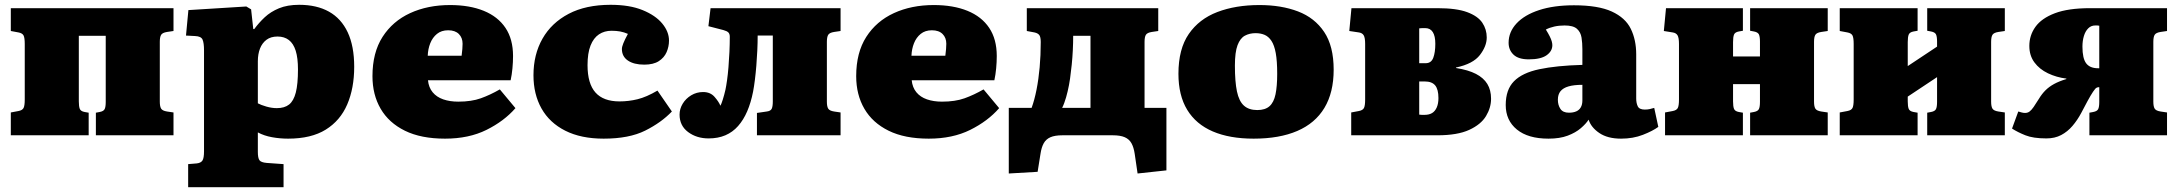

<svg xmlns="http://www.w3.org/2000/svg" viewBox="-20 -563 9063 799"><path d="M25 0V-95L57 -101Q73 -104 78 -113.5Q83 -123 83 -149V-380Q83 -406 78 -415.5Q73 -425 57 -428L25 -434V-529H702V-434L675 -430Q656 -427 650.5 -418Q645 -409 645 -389V-140Q645 -120 650.5 -111Q656 -102 675 -99L702 -95V0H379V-94L395 -97Q411 -100 415.5 -109Q420 -118 420 -139V-414H308V-141Q308 -120 312 -110Q316 -100 332 -97L349 -94V0Z M763 216V120L799 117Q816 115 822.5 105Q829 95 829 67V-354Q829 -384 823 -398Q817 -412 792 -413L754 -415L764 -521L1005 -536L1025 -524L1034 -442H1038Q1057 -468 1081.5 -491Q1106 -514 1141 -528.5Q1176 -543 1225 -543Q1298 -543 1349 -514.5Q1400 -486 1427 -428.5Q1454 -371 1454 -285Q1454 -196 1425 -128.5Q1396 -61 1335.5 -23.5Q1275 14 1179 14Q1145 14 1112 8Q1079 2 1053 -12V69Q1053 94 1059.5 103.5Q1066 113 1090 115L1160 120V216ZM1132 -113Q1164 -113 1183 -128Q1202 -143 1211 -178Q1220 -213 1220 -274Q1220 -322 1210.5 -352Q1201 -382 1182 -396.5Q1163 -411 1135 -411Q1107 -411 1089 -397.5Q1071 -384 1062 -361Q1053 -338 1053 -308V-133Q1066 -126 1088.5 -119.5Q1111 -113 1132 -113Z M1832 14Q1732 14 1665 -19Q1598 -52 1564 -110.5Q1530 -169 1530 -246Q1530 -344 1572 -409.5Q1614 -475 1687 -508.5Q1760 -542 1853 -542Q1934 -542 1993 -518Q2052 -494 2083.5 -447Q2115 -400 2115 -330Q2115 -305 2112.5 -278.5Q2110 -252 2105 -229H1761Q1764 -199 1780.5 -179Q1797 -159 1824.5 -149.5Q1852 -140 1887 -140Q1942 -140 1981 -154Q2020 -168 2060 -191L2125 -113Q2078 -59 2004.5 -22.5Q1931 14 1832 14ZM1760 -331H1901Q1903 -347 1904 -359Q1905 -371 1905 -381Q1905 -406 1889.5 -421.5Q1874 -437 1845 -437Q1817 -437 1798.5 -422Q1780 -407 1770.5 -383Q1761 -359 1760 -331Z M2492 14Q2398 14 2332.5 -19Q2267 -52 2233.5 -111.5Q2200 -171 2200 -250Q2200 -336 2237.5 -402Q2275 -468 2346.5 -505.5Q2418 -543 2521 -543Q2600 -543 2654 -521Q2708 -499 2736 -465Q2764 -431 2764 -394Q2764 -369 2754 -346Q2744 -323 2721.5 -308.5Q2699 -294 2661 -294Q2618 -294 2593 -311Q2568 -328 2568 -359Q2568 -368 2574 -383Q2580 -398 2593 -422Q2577 -429 2561 -432Q2545 -435 2525 -435Q2495 -435 2472.5 -420Q2450 -405 2437.5 -373.5Q2425 -342 2425 -292Q2425 -215 2458 -178Q2491 -141 2558 -141Q2596 -141 2633 -150Q2670 -159 2716 -186L2776 -99Q2732 -53 2665 -19.5Q2598 14 2492 14Z M2929 13Q2879 13 2843.5 -13.5Q2808 -40 2808 -86Q2808 -110 2821 -131.5Q2834 -153 2856.5 -166.5Q2879 -180 2906 -180Q2936 -180 2953.5 -160Q2971 -140 2978 -123Q2982 -130 2988 -149Q2994 -168 2999 -190Q3002 -204 3005.5 -228.5Q3009 -253 3011.5 -283.5Q3014 -314 3015.5 -347Q3017 -380 3017 -410Q3017 -422 3011 -428Q3005 -434 2990 -438L2928 -454L2937 -529H3478V-434L3451 -430Q3432 -427 3426.5 -418Q3421 -409 3421 -389V-140Q3421 -120 3426.5 -111Q3432 -102 3451 -99L3478 -95V0H3130V-93L3171 -99Q3187 -101 3191.5 -110.5Q3196 -120 3196 -141V-415H3133Q3133 -385 3131.5 -353Q3130 -321 3127.5 -290Q3125 -259 3121.5 -231Q3118 -203 3114 -182Q3105 -136 3089.5 -100Q3074 -64 3051.5 -38.5Q3029 -13 2998.5 0Q2968 13 2929 13Z M3845 14Q3745 14 3678 -19Q3611 -52 3577 -110.5Q3543 -169 3543 -246Q3543 -344 3585 -409.5Q3627 -475 3700 -508.5Q3773 -542 3866 -542Q3947 -542 4006 -518Q4065 -494 4096.5 -447Q4128 -400 4128 -330Q4128 -305 4125.5 -278.5Q4123 -252 4118 -229H3774Q3777 -199 3793.5 -179Q3810 -159 3837.5 -149.5Q3865 -140 3900 -140Q3955 -140 3994 -154Q4033 -168 4073 -191L4138 -113Q4091 -59 4017.5 -22.5Q3944 14 3845 14ZM3773 -331H3914Q3916 -347 3917 -359Q3918 -371 3918 -381Q3918 -406 3902.5 -421.5Q3887 -437 3858 -437Q3830 -437 3811.5 -422Q3793 -407 3783.5 -383Q3774 -359 3773 -331Z M4714 159 4702 77Q4698 50 4688.5 33Q4679 16 4660.5 8Q4642 0 4611 0H4401Q4370 0 4351.5 8Q4333 16 4323.5 33Q4314 50 4310 77L4298 152L4178 159V-114H4273Q4285 -147 4293.5 -190Q4302 -233 4306.5 -283Q4311 -333 4311 -388Q4311 -409 4305 -417Q4299 -425 4285 -428L4253 -434V-529H4800V-434L4773 -430Q4754 -427 4748.5 -418Q4743 -409 4743 -389V-114H4834V146ZM4400 -114H4518V-414H4446Q4446 -385 4444.5 -354.5Q4443 -324 4440 -294Q4437 -264 4433 -236Q4429 -208 4423 -183Q4420 -170 4416.5 -158Q4413 -146 4409 -135Q4405 -124 4400 -114Z M5197 14Q5097 14 5027 -16Q4957 -46 4920.5 -106Q4884 -166 4884 -256Q4884 -359 4927 -421.5Q4970 -484 5046 -513Q5122 -542 5221 -542Q5312 -542 5381.5 -515.5Q5451 -489 5490.5 -430Q5530 -371 5530 -273Q5530 -178 5491.5 -114Q5453 -50 5378.5 -18Q5304 14 5197 14ZM5212 -105Q5245 -105 5263 -121Q5281 -137 5288 -170.5Q5295 -204 5295 -256Q5295 -309 5289 -342Q5283 -375 5271 -393Q5259 -411 5242.5 -418Q5226 -425 5205 -425Q5180 -425 5160.5 -414.5Q5141 -404 5130 -375Q5119 -346 5119 -290Q5119 -223 5127.5 -182.5Q5136 -142 5156.5 -123.5Q5177 -105 5212 -105Z M5603 0V-95L5635 -101Q5651 -104 5656 -113.5Q5661 -123 5661 -149V-380Q5661 -406 5655 -416Q5649 -426 5635 -428L5595 -434L5604 -529H5962Q6041 -529 6085.5 -512.5Q6130 -496 6148.5 -468.5Q6167 -441 6167 -407Q6167 -371 6138.5 -334Q6110 -297 6039 -282V-280Q6090 -272 6122 -255.5Q6154 -239 6169.5 -213.5Q6185 -188 6185 -152Q6185 -115 6164 -80Q6143 -45 6094 -22.5Q6045 0 5962 0ZM5908 -85Q5927 -85 5939.5 -92.5Q5952 -100 5959 -116Q5966 -132 5966 -155Q5966 -191 5952.5 -207.5Q5939 -224 5909 -224H5886V-86Q5891 -85 5897 -85Q5903 -85 5908 -85ZM5886 -300H5913Q5936 -300 5944.5 -322.5Q5953 -345 5953 -381Q5953 -413 5942.5 -429.5Q5932 -446 5911 -446Q5906 -446 5899 -446Q5892 -446 5886 -445Z M6424 14Q6339 14 6292.5 -24Q6246 -62 6246 -126Q6246 -190 6280.5 -225Q6315 -260 6386 -275Q6457 -290 6565 -293V-358Q6565 -384 6561.5 -406.5Q6558 -429 6542.5 -443Q6527 -457 6491 -457Q6468 -457 6448 -452.5Q6428 -448 6413 -440Q6423 -424 6429 -412Q6435 -400 6437.5 -391Q6440 -382 6440 -375Q6440 -350 6416 -333Q6392 -316 6342 -316Q6299 -316 6278.5 -335.5Q6258 -355 6258 -385Q6258 -430 6291 -465.5Q6324 -501 6385 -521Q6446 -541 6530 -541Q6631 -541 6687.5 -515Q6744 -489 6766.5 -443Q6789 -397 6789 -337V-153Q6789 -134 6795.5 -120.5Q6802 -107 6825 -107Q6836 -107 6845 -109Q6854 -111 6864 -114L6881 -35Q6858 -18 6817 -2Q6776 14 6726 14Q6670 14 6635.5 -9.5Q6601 -33 6591 -65Q6580 -48 6558.5 -29.5Q6537 -11 6504 1.5Q6471 14 6424 14ZM6509 -94Q6527 -94 6539.5 -99.5Q6552 -105 6558.5 -116.5Q6565 -128 6565 -145V-210Q6530 -210 6507.5 -203.5Q6485 -197 6474 -183.5Q6463 -170 6463 -148Q6463 -126 6473.5 -110Q6484 -94 6509 -94Z M6909 0V-95L6941 -101Q6957 -104 6962 -113.5Q6967 -123 6967 -149V-380Q6967 -406 6961 -416Q6955 -426 6941 -428L6904 -434L6913 -529H7233V-435L7216 -432Q7200 -429 7196 -419Q7192 -409 7192 -388V-328H7304V-390Q7304 -411 7299.5 -420Q7295 -429 7279 -432L7263 -435V-529H7586V-434L7559 -430Q7540 -427 7534.5 -418Q7529 -409 7529 -389V-140Q7529 -120 7534.5 -111Q7540 -102 7559 -99L7586 -95V0H7263V-94L7279 -97Q7295 -100 7299.5 -109Q7304 -118 7304 -139V-213H7192V-141Q7192 -120 7196 -110Q7200 -100 7216 -97L7233 -94V0Z M7636 0V-95L7668 -101Q7684 -104 7689 -113.5Q7694 -123 7694 -149V-380Q7694 -406 7689 -415.5Q7684 -425 7668 -428L7636 -434V-529H7960V-435L7943 -432Q7927 -429 7923 -419Q7919 -409 7919 -388V-288L8041 -369V-390Q8041 -411 8036.5 -420Q8032 -429 8016 -432L8000 -435V-529H8323V-434L8296 -430Q8277 -427 8271.5 -418Q8266 -409 8266 -389V-140Q8266 -120 8271.5 -111Q8277 -102 8296 -99L8323 -95V0H8000V-94L8016 -97Q8032 -100 8036.5 -109Q8041 -118 8041 -139V-242L7919 -161V-141Q7919 -120 7923 -110Q7927 -100 7943 -97L7960 -94V0Z M8496 13Q8441 13 8408.5 0Q8376 -13 8353 -28L8379 -99Q8386 -97 8393 -95Q8400 -93 8407 -93Q8418 -93 8426 -99Q8434 -105 8443 -118Q8452 -131 8465 -152Q8477 -172 8492 -187Q8507 -202 8528 -213.5Q8549 -225 8579 -234V-236Q8538 -241 8502.5 -258Q8467 -275 8446 -303.5Q8425 -332 8425 -372Q8425 -416 8450.5 -451.5Q8476 -487 8531.5 -508Q8587 -529 8678 -529H8998V-434L8971 -430Q8952 -427 8946.5 -418Q8941 -409 8941 -389V-140Q8941 -120 8946.5 -111Q8952 -102 8971 -99L8998 -95V0H8675V-94L8691 -97Q8707 -100 8711.5 -109Q8716 -118 8716 -139V-200Q8714 -200 8712.5 -200Q8711 -200 8709 -199.5Q8707 -199 8705 -198Q8700 -196 8690 -181Q8680 -166 8667.5 -143Q8655 -120 8641 -93Q8625 -63 8604.5 -39Q8584 -15 8557.5 -1Q8531 13 8496 13ZM8711 -279H8716V-456Q8712 -457 8708 -457Q8704 -457 8699 -457Q8682 -457 8670 -445Q8658 -433 8652 -413Q8646 -393 8646 -369Q8646 -320 8661.5 -299.5Q8677 -279 8711 -279Z"/></svg>

Font: Literata Variable Black
Style: Regular
Weight: 900
Designer: Latin by Veronika Burian and Jose Scaglione. Greek by Irene Vlachou. Cyrillic by Vera Evstafieva.
Foundry: TypeTogether
Version: Version 3.021